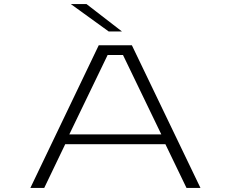

<svg xmlns="http://www.w3.org/2000/svg" viewBox="-20 -922 1133 942"><path d="M963.5 0H895L791.5 -214.5H300L197 0H129L464.5 -700H627ZM508 -652 320 -262.5H771.5L583.5 -652ZM513.5 -767.5 327.5 -902H404.5L578.5 -767.5Z"/></svg>

Font: Trispace Expanded ExtraLight
Style: Regular
Weight: 200
Width: 7
Designer: Tyler Finck
Foundry: Etcetera Type Company
Version: Version 1.210; ttfautohint (v1.8.3)